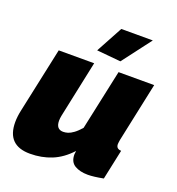

<svg xmlns="http://www.w3.org/2000/svg" viewBox="-134 -843 886 962"><g transform="rotate(20 309.0 -362.0)"><path d="M132 10Q9 10 9 -114Q9 -129 11 -145.5Q13 -162 17 -180L91 -526H280L216 -223Q213 -208 213 -196Q213 -150 251 -150Q263 -150 276 -154Q289 -158 305.5 -170Q322 -182 341 -204L410 -526H600L533 -210Q532 -203 531 -197Q530 -191 530 -186Q530 -161 557 -160L523 0Q497 5 476.5 7.5Q456 10 441 10Q398 10 370.5 -6.5Q343 -23 343 -63Q343 -66 343.5 -69Q344 -72 344.5 -75.5Q345 -79 345 -82Q300 -33 247 -11.5Q194 10 132 10ZM400 -580 272 -592 349 -734H517Z"/></g></svg>

Font: Raleway Thin Black
Style: Italic
Weight: 900
Italic angle: -12°
Version: Version 4.026